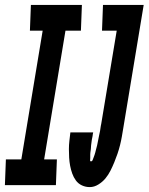

<svg xmlns="http://www.w3.org/2000/svg" viewBox="-52 -755 606 783"><path d="M-32 0 -28 -105H35L122 -630H70L74 -735H282L278 -630H215L128 -105H180L176 0ZM314 8Q297 8 282 1Q267 -6 257.5 -19Q248 -32 242.5 -47.5Q237 -63 234 -79Q231 -95 230 -112Q229 -129 229 -146.5Q229 -164 231 -181Q233 -198 235 -215H328Q327 -211 326.5 -207.5Q326 -204 325.5 -200Q325 -196 324 -192.5Q323 -189 322.5 -185Q322 -181 321.5 -177.5Q321 -174 320.5 -170Q320 -166 319.5 -162.5Q319 -159 319 -155Q319 -151 318.5 -147.5Q318 -144 317.5 -140Q317 -136 316.5 -132.5Q316 -129 316 -125Q316 -121 316 -117.5Q316 -114 316 -110Q316 -106 315.5 -101.5Q315 -97 319 -97Q324 -97 326 -103Q328 -109 330 -113.5Q332 -118 333.5 -123Q335 -128 336.5 -133Q338 -138 339 -143Q340 -148 341.5 -152.5Q343 -157 344 -162Q345 -167 346 -172Q347 -177 348 -182Q349 -187 350 -192Q351 -197 352 -202Q353 -207 354 -211.5Q355 -216 356 -221Q357 -226 357.5 -231Q358 -236 359 -241Q360 -246 361 -251L424 -630H364L368 -735H534L451 -234Q448 -216 445 -198.5Q442 -181 437.5 -163Q433 -145 427 -127.5Q421 -110 414 -93Q407 -76 398.5 -59Q390 -42 378 -27.5Q366 -13 349 -2.5Q332 8 314 8Z"/></svg>

Font: Iosevka Curly XBdObl
Style: Regular
Weight: 800
Italic angle: -9°
Monospace: yes
Designer: Belleve Invis
Foundry: Belleve Invis
Version: Version 11.1.0; ttfautohint (v1.8.3)